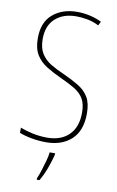

<svg xmlns="http://www.w3.org/2000/svg" viewBox="-102 -871 639 1053"><g transform="rotate(10 217.5 -344.5)"><path d="M389 -277Q389 -181 336 -132Q283 -83 195 -83Q155 -83 116 -90Q77 -97 46 -109V-138Q76 -126 115.5 -117.5Q155 -109 196 -109Q274 -109 318 -153Q362 -197 362 -277Q362 -325 345 -354Q328 -383 294 -403.5Q260 -424 211 -446Q167 -466 131 -488.5Q95 -511 73.5 -545.5Q52 -580 52 -638Q52 -727 105.5 -772Q159 -817 241 -817Q278 -817 314 -808.5Q350 -800 377 -786L366 -764Q332 -781 299 -786.5Q266 -792 240 -792Q167 -792 123 -752Q79 -712 79 -638Q79 -588 98.5 -557Q118 -526 151 -506Q184 -486 224 -469Q275 -446 312 -423.5Q349 -401 369 -367.5Q389 -334 389 -277ZM255 -23Q246 13 231 53.5Q216 94 196 128H181V119Q189 102 198 74Q207 46 215 17Q223 -12 225 -32H255Z"/></g></svg>

Font: Noto Sans Telugu UI Condensed Thin
Style: Regular
Weight: 100
Width: 3
Designer: Jelle Bosma - Monotype Design Team
Foundry: Monotype Imaging Inc.
Version: Version 2.005; ttfautohint (v1.8.4.7-5d5b)